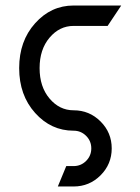

<svg xmlns="http://www.w3.org/2000/svg" viewBox="-20 -469 504 689"><path d="M244.1 200.2H187.5L217.8 127H244.1Q270.5 127 289.1 108.4Q307.6 89.8 307.6 63.5Q307.6 37.1 289.1 18.6Q270.5 0 244.1 0Q163.1 0 106 -63.7Q48.8 -127.4 48.8 -224.6Q48.8 -321.8 106 -385.5Q163.1 -449.2 244.1 -449.2H415L366.2 -376H244.1Q193.4 -376 157.7 -333.7Q122.1 -291.5 122.1 -224.6Q122.1 -157.7 157.7 -115.5Q193.4 -73.2 244.1 -73.2Q300.8 -73.2 340.8 -33.2Q380.9 6.8 380.9 63.5Q380.9 120.1 340.8 160.2Q300.8 200.2 244.1 200.2Z"/></svg>

Font: Catrinity
Style: Regular
Weight: 400
Designer: Alexander Lange
Foundry: High-Logic / Made with FontCreator
Version: Version 2.090;May 20, 2024;FontCreator 15.0.0.2974 64-bit